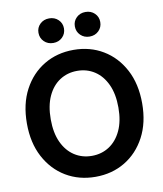

<svg xmlns="http://www.w3.org/2000/svg" viewBox="-101 -1026 949 1119"><g transform="rotate(-10 374.0 -466.5)"><path d="M374 11.7Q276.4 11.7 199.2 -34.4Q122.1 -80.6 77.4 -164.8Q32.7 -249 32.7 -363.3Q32.7 -478.5 77.4 -562.7Q122.1 -647 199.2 -693.1Q276.4 -739.3 374 -739.3Q471.7 -739.3 548.6 -693.1Q625.5 -647 670.2 -562.7Q714.8 -478.5 714.8 -363.3Q714.8 -249 670.2 -164.8Q625.5 -80.6 548.6 -34.4Q471.7 11.7 374 11.7ZM374 -112.3Q431.6 -112.3 476.8 -141.8Q522 -171.4 548.1 -227.3Q574.2 -283.2 574.2 -363.3Q574.2 -443.8 548.1 -500Q522 -556.2 476.8 -585.7Q431.6 -615.2 374 -615.2Q316.4 -615.2 271 -585.7Q225.6 -556.2 199.7 -500Q173.8 -443.8 173.8 -363.3Q173.8 -283.2 199.7 -227.3Q225.6 -171.4 271 -141.8Q316.4 -112.3 374 -112.3ZM481.4 -799.3Q449.2 -799.3 427.7 -820.3Q406.2 -841.3 406.2 -872.6Q406.2 -903.3 427.7 -924.1Q449.2 -944.8 481.4 -944.8Q513.7 -944.8 535.2 -924.1Q556.6 -903.3 556.6 -872.6Q556.6 -841.3 535.2 -820.3Q513.7 -799.3 481.4 -799.3ZM266.6 -799.3Q233.9 -799.3 212.4 -820.3Q190.9 -841.3 190.9 -872.6Q190.9 -903.3 212.4 -924.1Q233.9 -944.8 266.6 -944.8Q298.8 -944.8 320.3 -924.1Q341.8 -903.3 341.8 -872.6Q341.8 -841.3 320.3 -820.3Q298.8 -799.3 266.6 -799.3Z"/></g></svg>

Font: Inter Cardless Display
Style: Bold
Weight: 700
Designer: Rasmus Andersson
Foundry: rsms
Version: Version 4.001;git-9221beed3